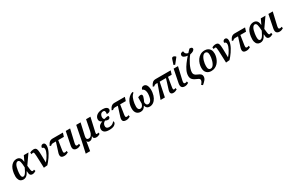

<svg xmlns="http://www.w3.org/2000/svg" viewBox="250 -2786 7562 4996"><g transform="rotate(-30 4031.0 -288.5)"><path d="M199 10Q150 10 114.5 -17Q79 -44 64 -102.5Q49 -161 62 -257Q83 -403 149.5 -474.5Q216 -546 305 -546Q341 -546 371.5 -531.5Q402 -517 422 -481.5Q442 -446 446 -383H451L523 -536H663L464 -251Q472 -174 478 -133Q484 -92 493.5 -77Q503 -62 520 -62Q530 -62 541 -66Q552 -70 564 -77L579 -28Q559 -16 531.5 -4Q504 8 474 8Q427 8 406 -22.5Q385 -53 383 -137H380Q359 -96 334 -62.5Q309 -29 276 -9.5Q243 10 199 10ZM235 -58Q265 -58 291 -87Q317 -116 340 -159.5Q363 -203 384 -247Q380 -366 364.5 -422Q349 -478 306 -478Q267 -478 236 -426.5Q205 -375 189 -265Q178 -186 181 -141Q184 -96 198 -77Q212 -58 235 -58Z M700 -507Q725 -524 755 -532.5Q785 -541 812 -541Q856 -541 878.5 -523Q901 -505 910 -456Q919 -407 920.5 -317.5Q922 -228 925 -86H927Q957 -118 984.5 -158Q1012 -198 1034.5 -240Q1057 -282 1070.5 -321.5Q1084 -361 1084 -392Q1084 -427 1067 -443.5Q1050 -460 1025 -460Q1026 -500 1046.5 -521.5Q1067 -543 1098 -543Q1127 -543 1146 -522Q1165 -501 1165 -453Q1165 -406 1148.5 -355Q1132 -304 1104.5 -253Q1077 -202 1044.5 -154.5Q1012 -107 980 -68Q948 -29 922 -1L812 9Q807 -124 804 -211.5Q801 -299 798 -351.5Q795 -404 790.5 -429.5Q786 -455 778 -462.5Q770 -470 758 -470Q740 -470 712 -455Z M1430 10Q1351 10 1331.5 -31.5Q1312 -73 1334 -142L1424 -427H1332Q1313 -427 1298 -420Q1283 -413 1260 -392L1224 -405Q1258 -478 1295 -507Q1332 -536 1390 -536H1698L1664 -427H1494L1451 -146Q1445 -104 1450.5 -82.5Q1456 -61 1486 -61Q1501 -61 1513.5 -64.5Q1526 -68 1540 -76L1552 -27Q1532 -14 1499.5 -2Q1467 10 1430 10Z M1810 10Q1745 10 1717 -27.5Q1689 -65 1705 -146L1783 -536H1914L1824 -146Q1815 -104 1822 -82.5Q1829 -61 1859 -61Q1875 -61 1887 -64.5Q1899 -68 1913 -76L1925 -27Q1905 -14 1874.5 -2Q1844 10 1810 10Z M1938 237 2011 -94 2098 -536H2229L2147 -172Q2136 -124 2148 -94.5Q2160 -65 2206 -65Q2254 -65 2285.5 -106.5Q2317 -148 2329 -210L2394 -536H2525L2432 -122Q2424 -87 2430 -74.5Q2436 -62 2451 -62Q2461 -62 2472.5 -66Q2484 -70 2495 -77L2507 -28Q2481 -12 2452 -2Q2423 8 2394 8Q2352 8 2327.5 -11Q2303 -30 2307 -78H2304Q2283 -38 2255 -14Q2227 10 2186 10Q2130 10 2118 -38H2116L2070 237Z M2779 10Q2674 10 2630 -33Q2586 -76 2597 -141Q2607 -198 2644 -229Q2681 -260 2727 -273L2728 -278Q2689 -291 2668.5 -322Q2648 -353 2655 -397Q2667 -467 2730.5 -507Q2794 -547 2890 -547Q2951 -547 2986 -532.5Q3021 -518 3035 -495Q3049 -472 3045 -447Q3040 -419 3015 -400.5Q2990 -382 2928 -380Q2938 -434 2927.5 -463Q2917 -492 2876 -492Q2836 -492 2811.5 -466Q2787 -440 2780 -399Q2774 -362 2783 -336Q2792 -310 2811 -302Q2842 -311 2876 -317.5Q2910 -324 2933 -324Q2948 -310 2945 -282Q2941 -260 2922.5 -246.5Q2904 -233 2879 -234Q2861 -234 2842.5 -241Q2824 -248 2805 -257Q2779 -246 2756 -221.5Q2733 -197 2726 -158Q2718 -112 2740.5 -84.5Q2763 -57 2821 -57Q2874 -57 2913.5 -80Q2953 -103 2975 -137Q2983 -131 2987.5 -120Q2992 -109 2990 -95Q2983 -55 2933 -22.5Q2883 10 2779 10Z M3291 10Q3212 10 3192.5 -31.5Q3173 -73 3195 -142L3285 -427H3193Q3174 -427 3159 -420Q3144 -413 3121 -392L3085 -405Q3119 -478 3156 -507Q3193 -536 3251 -536H3559L3525 -427H3355L3312 -146Q3306 -104 3311.5 -82.5Q3317 -61 3347 -61Q3362 -61 3374.5 -64.5Q3387 -68 3401 -76L3413 -27Q3393 -14 3360.5 -2Q3328 10 3291 10Z M3565 -254Q3575 -321 3605 -380.5Q3635 -440 3682.5 -483.5Q3730 -527 3792 -546L3810 -519Q3756 -479 3728 -408.5Q3700 -338 3689 -260Q3674 -154 3693 -109.5Q3712 -65 3756 -65Q3787 -65 3811 -88Q3835 -111 3850 -163Q3850 -212 3851 -264Q3852 -316 3853 -350Q3869 -359 3889.5 -366.5Q3910 -374 3932 -374Q3993 -374 3979 -304Q3971 -270 3954.5 -232Q3938 -194 3924 -165Q3924 -114 3942.5 -89.5Q3961 -65 3993 -65Q4035 -65 4070.5 -108Q4106 -151 4120 -258Q4128 -315 4120 -360.5Q4112 -406 4091.5 -434.5Q4071 -463 4042 -469Q4048 -509 4071 -526.5Q4094 -544 4125 -544Q4166 -544 4191 -519Q4216 -494 4228.5 -453.5Q4241 -413 4242.5 -365Q4244 -317 4237 -271Q4225 -185 4191 -122Q4157 -59 4107 -24.5Q4057 10 3996 10Q3945 10 3914 -17Q3883 -44 3873 -90Q3846 -40 3810 -15Q3774 10 3725 10Q3637 10 3592 -54.5Q3547 -119 3565 -254Z M4323 0 4475 -424H4427Q4408 -424 4393 -417Q4378 -410 4355 -389L4319 -402Q4353 -475 4390.5 -505.5Q4428 -536 4486 -536H4936L4902 -424H4791L4745 -135Q4739 -95 4744.5 -78.5Q4750 -62 4768 -62Q4775 -62 4786 -65Q4797 -68 4812 -77L4824 -29Q4763 8 4709 8Q4595 8 4638 -128L4730 -424H4541L4453 0Z M5052 10Q4987 10 4959 -27.5Q4931 -65 4947 -146L5025 -536H5156L5066 -146Q5057 -104 5064 -82.5Q5071 -61 5101 -61Q5117 -61 5129 -64.5Q5141 -68 5155 -76L5167 -27Q5147 -14 5116.5 -2Q5086 10 5052 10ZM5112 -604 5069 -620 5119 -775Q5129 -805 5150 -811.5Q5171 -818 5195.5 -807.5Q5220 -797 5239 -776L5238 -764Z M5472 218 5433 187Q5464 152 5478.5 125Q5493 98 5493 72Q5493 52 5478 36.5Q5463 21 5424 6Q5339 -27 5298.5 -70Q5258 -113 5258 -182Q5258 -256 5293 -333.5Q5328 -411 5386 -489.5Q5444 -568 5512 -644Q5444 -651 5406 -674.5Q5368 -698 5370 -736Q5372 -774 5399.5 -789.5Q5427 -805 5463 -805Q5465 -781 5473 -758.5Q5481 -736 5501.5 -719Q5522 -702 5560 -696Q5580 -719 5600.5 -740.5Q5621 -762 5642 -783Q5685 -785 5705 -771.5Q5725 -758 5724 -736Q5723 -703 5688 -678.5Q5653 -654 5584 -641Q5548 -598 5513 -542.5Q5478 -487 5449.5 -428Q5421 -369 5403.5 -312.5Q5386 -256 5386 -210Q5386 -173 5407 -144.5Q5428 -116 5486 -93Q5552 -67 5577 -40Q5602 -13 5602 26Q5602 84 5564.5 128.5Q5527 173 5472 218Z M5847 10Q5763 10 5710.5 -40.5Q5658 -91 5658 -193Q5658 -250 5676.5 -311.5Q5695 -373 5732.5 -426Q5770 -479 5826.5 -512.5Q5883 -546 5960 -546Q6011 -546 6053 -525Q6095 -504 6120.5 -459.5Q6146 -415 6146 -343Q6146 -300 6134.5 -251.5Q6123 -203 6100 -156.5Q6077 -110 6041 -72.5Q6005 -35 5956.5 -12.5Q5908 10 5847 10ZM5862 -52Q5894 -52 5919.5 -74Q5945 -96 5963.5 -131.5Q5982 -167 5994.5 -209Q6007 -251 6013 -293Q6019 -335 6019 -369Q6019 -432 5998.5 -459Q5978 -486 5943 -486Q5912 -486 5887 -465Q5862 -444 5843 -409Q5824 -374 5811 -332Q5798 -290 5792 -248Q5786 -206 5786 -171Q5786 -107 5806.5 -79.5Q5827 -52 5862 -52Z M6173 -507Q6198 -524 6228 -532.5Q6258 -541 6285 -541Q6329 -541 6351.5 -523Q6374 -505 6383 -456Q6392 -407 6393.5 -317.5Q6395 -228 6398 -86H6400Q6430 -118 6457.5 -158Q6485 -198 6507.5 -240Q6530 -282 6543.5 -321.5Q6557 -361 6557 -392Q6557 -427 6540 -443.5Q6523 -460 6498 -460Q6499 -500 6519.5 -521.5Q6540 -543 6571 -543Q6600 -543 6619 -522Q6638 -501 6638 -453Q6638 -406 6621.5 -355Q6605 -304 6577.5 -253Q6550 -202 6517.5 -154.5Q6485 -107 6453 -68Q6421 -29 6395 -1L6285 9Q6280 -124 6277 -211.5Q6274 -299 6271 -351.5Q6268 -404 6263.5 -429.5Q6259 -455 6251 -462.5Q6243 -470 6231 -470Q6213 -470 6185 -455Z M6903 10Q6824 10 6804.5 -31.5Q6785 -73 6807 -142L6897 -427H6805Q6786 -427 6771 -420Q6756 -413 6733 -392L6697 -405Q6731 -478 6768 -507Q6805 -536 6863 -536H7171L7137 -427H6967L6924 -146Q6918 -104 6923.5 -82.5Q6929 -61 6959 -61Q6974 -61 6986.5 -64.5Q6999 -68 7013 -76L7025 -27Q7005 -14 6972.5 -2Q6940 10 6903 10Z M7320 10Q7271 10 7235.5 -17Q7200 -44 7185 -102.5Q7170 -161 7183 -257Q7204 -403 7270.5 -474.5Q7337 -546 7426 -546Q7462 -546 7492.5 -531.5Q7523 -517 7543 -481.5Q7563 -446 7567 -383H7572L7644 -536H7784L7585 -251Q7593 -174 7599 -133Q7605 -92 7614.5 -77Q7624 -62 7641 -62Q7651 -62 7662 -66Q7673 -70 7685 -77L7700 -28Q7680 -16 7652.5 -4Q7625 8 7595 8Q7548 8 7527 -22.5Q7506 -53 7504 -137H7501Q7480 -96 7455 -62.5Q7430 -29 7397 -9.5Q7364 10 7320 10ZM7356 -58Q7386 -58 7412 -87Q7438 -116 7461 -159.5Q7484 -203 7505 -247Q7501 -366 7485.5 -422Q7470 -478 7427 -478Q7388 -478 7357 -426.5Q7326 -375 7310 -265Q7299 -186 7302 -141Q7305 -96 7319 -77Q7333 -58 7356 -58Z M7899 10Q7834 10 7806 -27.5Q7778 -65 7794 -146L7872 -536H8003L7913 -146Q7904 -104 7911 -82.5Q7918 -61 7948 -61Q7964 -61 7976 -64.5Q7988 -68 8002 -76L8014 -27Q7994 -14 7963.5 -2Q7933 10 7899 10Z"/></g></svg>

Font: Noto Serif SemiCondensed SemiBold
Style: Italic
Weight: 600
Width: 4
Italic angle: -12°
Designer: Monotype Design Team
Foundry: Monotype Imaging Inc.
Version: Version 2.014; ttfautohint (v1.8.4.7-5d5b)